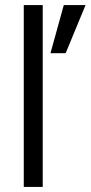

<svg xmlns="http://www.w3.org/2000/svg" viewBox="-20 -740 359 760"><path d="M74.1 0V-720H149.1V0ZM179.8 -529.4 232.5 -720H318.7L239.9 -529.4Z"/></svg>

Font: Envelope Sans Variable
Style: Regular
Weight: 500
Designer: Andreas Rasmussen / Norman Anderson
Foundry: mail.de GmbH
Version: Version 1.150